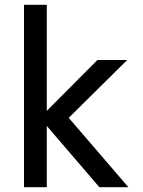

<svg xmlns="http://www.w3.org/2000/svg" viewBox="-20 -780 595 800"><path d="M515 0H394L146 -289L386 -530H510L235 -258L250 -308ZM175 0H80V-760H175Z"/></svg>

Font: Be Vietnam Pro Variable Thin
Style: Regular
Weight: 100
Designer: Lam Bao, Tony Le, Vietanh Nguyen
Foundry: Yellow Type Foundry
Version: Version 1.002